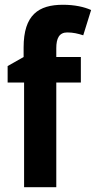

<svg xmlns="http://www.w3.org/2000/svg" viewBox="-20 -851 402 805"><path d="M319 -505V-612H216V-649C216 -690 228 -715 262 -715C287 -715 307 -710 329 -703L362 -809C333 -822 293 -831 244 -831C142 -831 79 -789 79 -652V-612L12 -574V-505H81V-66H216V-505Z"/></svg>

Font: Noto Sans Malayalam UI Condensed
Style: Bold
Weight: 700
Width: 3
Designer: Jelle Bosma - Monotype Design Team
Foundry: Monotype Imaging Inc.
Version: Version 2.104